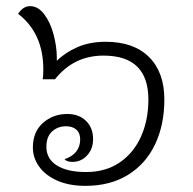

<svg xmlns="http://www.w3.org/2000/svg" viewBox="-20 -598 628 625"><path d="M515 -274Q515 -192 485 -128.5Q455 -65 397 -29Q339 7 258 7Q205 7 166.5 -10Q128 -27 107.5 -55.5Q87 -84 87 -118Q87 -169 120 -198Q153 -227 199 -227Q237 -227 260 -204.5Q283 -182 283 -145Q283 -113 263.5 -92Q244 -71 216 -71Q197 -71 190 -80Q215 -88 228 -104.5Q241 -121 241 -144Q241 -165 228.5 -176Q216 -187 195 -187Q168 -187 149.5 -170Q131 -153 131 -120Q131 -81 165 -59.5Q199 -38 260 -38Q324 -38 369.5 -69Q415 -100 439 -153.5Q463 -207 463 -274Q463 -417 317 -417Q220 -417 159 -340H119Q121 -351 121 -372Q121 -490 39 -553Q55 -578 78 -578Q104 -578 124 -551.5Q144 -525 154.5 -485.5Q165 -446 165 -409V-400Q192 -427 232 -444.5Q272 -462 324 -462Q415 -462 465 -412.5Q515 -363 515 -274Z"/></svg>

Font: Krub Light
Style: Italic
Weight: 300
Italic angle: -8°
Designer: Ekaluck Peanpanawate
Foundry: Cadson Demak Co.,Ltd.
Version: Version 1.000; ttfautohint (v1.6)